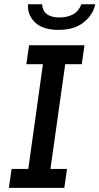

<svg xmlns="http://www.w3.org/2000/svg" viewBox="-20 -904 478 924"><path d="M22.8 0 35.8 -91H116.2L186.5 -595H106.8L119.8 -686H386.5L373.5 -595H293.8L222.8 -91H302.5L289.5 0ZM261.2 -760.2Q185.8 -760.2 148.5 -796.4Q111.2 -832.5 114.8 -883.5H182.2Q185.8 -849.2 207.5 -834.6Q229.2 -820 265.5 -820Q304 -820 331 -834.6Q358 -849.2 371.8 -883.5H438.5Q427.8 -832.5 382.6 -796.4Q337.5 -760.2 261.2 -760.2Z"/></svg>

Font: Chivo Medium
Style: Italic
Weight: 500
Italic angle: -8.05°
Designer: Hector Gatti
Foundry: Omnibus-Type
Version: Version 2.002